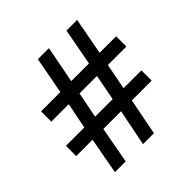

<svg xmlns="http://www.w3.org/2000/svg" viewBox="-186 -867 1020 1020"><g transform="rotate(-45 324.5 -357.0)"><path d="M485 -429 457 -283H591V-206H442L402 0H320L361 -206H228L190 0H109L147 -206H24V-283H162L191 -429H60V-506H205L244 -714H327L287 -506H420L459 -714H539L500 -506H624V-429ZM243 -283H375L403 -429H272Z"/></g></svg>

Font: Noto Sans Lao Looped Medium
Style: Regular
Weight: 500
Designer: Mark Frömberg, Ben Mitchell
Foundry: The Fontpad Ltd
Version: Version 1.002; ttfautohint (v1.8.4.7-5d5b)